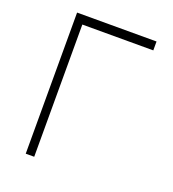

<svg xmlns="http://www.w3.org/2000/svg" viewBox="-133 -828 836 930"><g transform="rotate(20 285.5 -363.5)"><path d="M514.6 -727.3V-681.5H148.8V0H105.1V-727.3Z"/></g></svg>

Font: Inter UI Extra Light
Style: Regular
Weight: 200
Designer: Rasmus Andersson
Foundry: rsms
Version: 3.2;8d6f07862